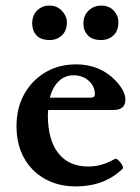

<svg xmlns="http://www.w3.org/2000/svg" viewBox="-20 -655 500 686"><path d="M251 11Q188 11 140 -16Q92 -43 65.5 -91.5Q39 -140 39 -204Q39 -269 66.5 -318.5Q94 -368 142 -396.5Q190 -425 252 -425Q337 -425 393 -367Q428 -330 428 -299Q428 -262 385 -262H152Q151 -253 151 -244Q151 -155 188.5 -107.5Q226 -60 295 -60Q344 -60 390 -87Q395 -90 403 -82.5Q411 -75 416.5 -65.5Q422 -56 418 -52Q353 11 251 11ZM243 -386Q212 -386 190 -365Q168 -344 158 -306H303Q319 -306 319 -318Q319 -347 297 -366.5Q275 -386 243 -386ZM158 -512Q125 -512 110 -529Q95 -546 95 -571Q95 -600 112.5 -617.5Q130 -635 158 -635Q184 -635 201.5 -616Q219 -597 219 -576Q219 -545 201 -528.5Q183 -512 158 -512ZM341 -512Q309 -512 293.5 -529Q278 -546 278 -571Q278 -600 297 -617.5Q316 -635 341 -635Q370 -635 386.5 -617Q403 -599 403 -576Q403 -545 385.5 -528.5Q368 -512 341 -512Z"/></svg>

Font: Junicode SmExp
Style: Bold
Weight: 700
Width: 6
Designer: Peter S. Baker
Version: Version 2.205; ttfautohint (v1.8.4)